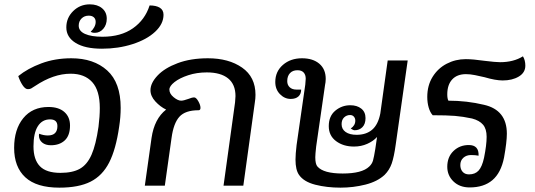

<svg xmlns="http://www.w3.org/2000/svg" viewBox="-20 -854 2462 883"><path d="M45 -174Q45 -259 87 -310.5Q129 -362 203 -362Q250 -362 276 -339Q302 -316 302 -277Q302 -231 278 -208.5Q254 -186 214 -186Q189 -186 174 -198.5Q159 -211 159 -231L160 -239Q180 -231 200 -231Q244 -231 244 -274Q244 -305 210 -305Q174 -305 154 -273.5Q134 -242 134 -181Q134 -120 163.5 -89.5Q193 -59 258 -59Q314 -59 347.5 -78Q381 -97 401 -142.5Q421 -188 433 -271Q439 -319 439 -357Q439 -438 404 -476.5Q369 -515 305 -515Q226 -515 142 -459Q129 -450 123 -447Q117 -444 108 -444Q96 -444 84 -462Q72 -480 64 -504Q107 -539 170 -562.5Q233 -586 308 -586Q411 -586 473 -530Q535 -474 535 -358Q535 -316 528 -271Q513 -167 482 -106.5Q451 -46 396.5 -18.5Q342 9 253 9Q148 9 96.5 -38.5Q45 -86 45 -174Z M285 -728Q285 -772 316.5 -803Q348 -834 393 -834Q428 -834 449.5 -816Q471 -798 471 -768Q471 -740 455 -721.5Q439 -703 416 -703Q404 -703 397 -708Q407 -717 413.5 -729Q420 -741 420 -753Q420 -767 411.5 -774.5Q403 -782 388 -782Q368 -782 355 -769Q342 -756 342 -736Q342 -711 371 -698Q400 -685 451 -685Q536 -685 591.5 -724Q647 -763 668 -829Q698 -829 715 -818.5Q732 -808 732 -786Q732 -744 693.5 -708Q655 -672 589.5 -651Q524 -630 449 -630Q371 -630 328 -656.5Q285 -683 285 -728Z M1155 -418Q1155 -401 1152 -383L1099 0H1008L1061 -383Q1063 -405 1063 -412Q1063 -466 1029 -493.5Q995 -521 931 -521Q885 -521 845.5 -508Q806 -495 782.5 -476.5Q759 -458 759 -442Q759 -423 778.5 -407Q798 -391 813 -391Q824 -391 846 -399Q863 -406 873 -406Q882 -406 892 -388.5Q902 -371 902 -358Q902 -347 893 -347Q832 -347 805 -317Q778 -287 769 -220L738 0H646L677 -220Q690 -308 744 -350Q717 -363 694.5 -387.5Q672 -412 672 -439Q672 -472 704.5 -506.5Q737 -541 797 -563.5Q857 -586 936 -586Q1032 -586 1093.5 -543Q1155 -500 1155 -418Z M1855 -576 1800 -190Q1792 -132 1781.5 -102Q1771 -72 1749 -50Q1716 -19 1660.5 -5Q1605 9 1546 9Q1483 9 1430 -4.5Q1377 -18 1355 -50Q1339 -73 1339 -120Q1339 -145 1344 -187L1384 -465Q1386 -483 1386 -492Q1386 -510 1376.5 -520.5Q1367 -531 1348 -531Q1326 -531 1313.5 -517.5Q1301 -504 1301 -481Q1301 -463 1312.5 -452.5Q1324 -442 1343 -442H1365Q1365 -422 1352.5 -410.5Q1340 -399 1317 -399Q1289 -399 1267.5 -421Q1246 -443 1246 -477Q1246 -525 1281 -555.5Q1316 -586 1369 -586Q1419 -586 1448.5 -561Q1478 -536 1478 -491Q1478 -482 1477 -475.5Q1476 -469 1475 -464L1434 -180Q1430 -144 1430 -131Q1430 -99 1440 -88Q1468 -56 1556 -56Q1645 -56 1678 -88Q1691 -100 1695.5 -116Q1700 -132 1706 -169L1714 -224Q1697 -205 1669 -192.5Q1641 -180 1608 -180Q1559 -180 1525.5 -205Q1492 -230 1492 -274Q1492 -320 1522 -345Q1552 -370 1591 -370Q1622 -370 1641.5 -354.5Q1661 -339 1661 -311Q1661 -284 1647 -269.5Q1633 -255 1611 -255Q1604 -255 1593 -263Q1614 -277 1614 -299Q1614 -310 1607.5 -317.5Q1601 -325 1590 -325Q1574 -325 1562.5 -314Q1551 -303 1551 -283Q1551 -260 1569.5 -247Q1588 -234 1620 -234Q1664 -234 1691.5 -257.5Q1719 -281 1729 -332L1763 -576Z M2037 -87Q2037 -132 2065.5 -159.5Q2094 -187 2136 -187Q2183 -187 2181 -138Q2166 -141 2146 -141Q2125 -141 2111 -128.5Q2097 -116 2097 -95Q2097 -76 2107.5 -64Q2118 -52 2137 -52Q2165 -52 2181 -69.5Q2197 -87 2206 -128Q2218 -187 2218 -225Q2218 -261 2201.5 -280.5Q2185 -300 2151 -309Q2109 -318 2072.5 -321Q2036 -324 1970 -324Q1958 -337 1951.5 -359.5Q1945 -382 1945 -408Q1945 -461 1969.5 -500.5Q1994 -540 2034.5 -561Q2075 -582 2122 -582Q2155 -582 2211 -574Q2259 -568 2280 -568Q2342 -568 2385 -595Q2396 -577 2396 -552Q2396 -520 2366 -502Q2336 -484 2292 -484Q2259 -484 2208 -499Q2187 -504 2164.5 -508.5Q2142 -513 2123 -513Q2082 -513 2059.5 -488.5Q2037 -464 2037 -420Q2037 -401 2042 -391Q2127 -391 2206 -372Q2311 -348 2311 -239Q2311 -201 2298 -129Q2284 -59 2244.5 -25.5Q2205 8 2140 8Q2094 8 2065.5 -19.5Q2037 -47 2037 -87Z"/></svg>

Font: Krub Medium
Style: Italic
Weight: 500
Italic angle: -8°
Designer: Ekaluck Peanpanawate
Foundry: Cadson Demak Co.,Ltd.
Version: Version 1.000; ttfautohint (v1.6)